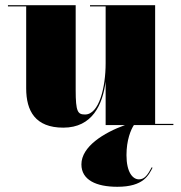

<svg xmlns="http://www.w3.org/2000/svg" viewBox="-20 -480 695 737"><path d="M270.5 -460H10.5V-455.5H80.5V-141C80.5 -54 115.5 10 223 10C335 10 374 -79 385.5 -167V0H460C378.5 29.5 292.5 82.5 292.5 151C292.5 211 349.5 237 430.5 237C531.5 237 550.5 192 565.5 164L562.5 162C547.5 190 535.5 208.5 513.5 208.5C489.5 208.5 465.5 181.5 465.5 115.5C465.5 58 482 18 494 0H645.5V-4.5H575.5V-460H325.5V-455.5H385.5V-237C385.5 -145 360.5 -40.5 306.5 -40.5C278.5 -40.5 270.5 -50.5 270.5 -134.5Z"/></svg>

Font: Bodoni* 36pt Fatface
Style: Regular
Weight: 900
Version: Version 2.3